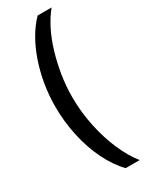

<svg xmlns="http://www.w3.org/2000/svg" viewBox="-246 -836 811 1046"><g transform="rotate(-30 159.5 -313.0)"><path d="M205 167Q155 116 117.5 39.5Q80 -37 60 -128Q40 -219 40 -313Q40 -384 51.5 -453Q63 -522 84.5 -585Q106 -648 136.5 -701Q167 -754 205 -793H293Q260 -753 233 -699.5Q206 -646 187 -582.5Q168 -519 157 -450.5Q146 -382 146 -313Q146 -218 165.5 -127Q185 -36 218 39.5Q251 115 293 167Z"/></g></svg>

Font: Hubot Sans Condensed ExtraLight Medium
Style: Regular
Weight: 500
Version: Version 2.000